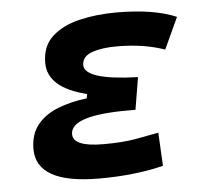

<svg xmlns="http://www.w3.org/2000/svg" viewBox="-44 -573 674 629"><g transform="rotate(-5 293.0 -258.5)"><path d="M258.3 9.8Q51.3 9.8 51.3 -105Q51.3 -153.3 76.2 -184.3Q101.1 -215.3 143.6 -232.2Q186 -249 239.7 -255.4L242.2 -269.5Q114.3 -300.8 114.3 -382.8Q114.3 -437.5 148.4 -469Q182.6 -500.5 238.8 -513.9Q294.9 -527.3 360.8 -527.3Q483.4 -527.3 557.6 -495.6L509.8 -392.1Q441.4 -416.5 352.1 -416.5Q302.2 -416.5 270 -404.8Q237.8 -393.1 237.8 -364.7Q237.8 -340.8 280.5 -326.9Q323.2 -313 413.1 -310.1L395.5 -204.1H370.1Q181.6 -204.1 181.6 -142.6Q181.6 -101.1 281.7 -101.1Q344.2 -101.1 386.7 -108.6Q429.2 -116.2 463.4 -123L469.2 -13.7Q427.7 -2.9 374.3 3.4Q320.8 9.8 258.3 9.8Z"/></g></svg>

Font: Cascadia Code PL SemiBold
Style: Italic
Weight: 600
Italic angle: -10°
Monospace: yes
Designer: Aaron Bell
Foundry: Saja Typeworks
Version: Version 2404.023; ttfautohint (v1.8.4)